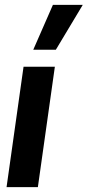

<svg xmlns="http://www.w3.org/2000/svg" viewBox="-20 -771 361 791"><path d="M7 0 77 -496H206L136 0ZM117 -566 198 -751H321L210 -566Z"/></svg>

Font: Host Grotesk
Style: Bold Italic
Weight: 700
Italic angle: -8°
Designer: Doğukan Karapınar
Foundry: Element Type
Version: Version 1.003; ttfautohint (v1.8.4.7-5d5b)